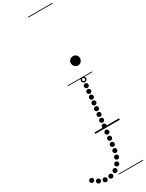

<svg xmlns="http://www.w3.org/2000/svg" viewBox="-728 -1377 1440 1890"><g transform="rotate(-30 -8.0 -432.0)"><path d="M133.5 -722Q133.5 -744 148.8 -758.5Q164 -773 186 -773Q207 -773 222 -758.8Q237 -744.5 237 -722Q237 -707.5 230.2 -695Q223.5 -682.5 212 -675.2Q200.5 -668 186 -668Q166 -668 149.8 -683.5Q133.5 -699 133.5 -722ZM133.5 -722Q133.5 -744 148.8 -758.5Q164 -773 186 -773Q207 -773 222 -758.8Q237 -744.5 237 -722Q237 -707.5 230.2 -695Q223.5 -682.5 212 -675.2Q200.5 -668 186 -668Q166 -668 149.8 -683.5Q133.5 -699 133.5 -722ZM102.5 67Q92 67 84.8 59.8Q77.5 52.5 77.5 42Q77.5 31.5 84.8 24.2Q92 17 102.5 17Q113 17 120.2 24.2Q127.5 31.5 127.5 42Q127.5 52.5 120.2 59.8Q113 67 102.5 67ZM95 132.5Q84.5 132.5 77.2 125.2Q70 118 70 107.5Q70 97 77.2 89.8Q84.5 82.5 95 82.5Q105.5 82.5 112.8 89.8Q120 97 120 107.5Q120 118 112.8 125.2Q105.5 132.5 95 132.5ZM87.5 198Q77 198 69.8 190.8Q62.5 183.5 62.5 173Q62.5 162.5 69.8 155.2Q77 148 87.5 148Q98 148 105.2 155.2Q112.5 162.5 112.5 173Q112.5 183.5 105.2 190.8Q98 198 87.5 198ZM79 263.5Q68.5 263.5 61.2 256.2Q54 249 54 238.5Q54 228 61.2 220.8Q68.5 213.5 79 213.5Q89.5 213.5 96.8 220.8Q104 228 104 238.5Q104 249 96.8 256.2Q89.5 263.5 79 263.5ZM61.5 327.5Q51 327.5 43.8 320.2Q36.5 313 36.5 302.5Q36.5 292 43.8 284.8Q51 277.5 61.5 277.5Q72 277.5 79.2 284.8Q86.5 292 86.5 302.5Q86.5 313 79.2 320.2Q72 327.5 61.5 327.5ZM29.5 386.5Q19 386.5 11.8 379.2Q4.5 372 4.5 361.5Q4.5 351 11.8 343.8Q19 336.5 29.5 336.5Q40 336.5 47.2 343.8Q54.5 351 54.5 361.5Q54.5 372 47.2 379.2Q40 386.5 29.5 386.5ZM-18 434.5Q-28.5 434.5 -35.8 427.2Q-43 420 -43 409.5Q-43 399 -35.8 391.8Q-28.5 384.5 -18 384.5Q-7.5 384.5 -0.2 391.8Q7 399 7 409.5Q7 420 -0.2 427.2Q-7.5 434.5 -18 434.5ZM-81 462Q-91.5 462 -98.8 454.8Q-106 447.5 -106 437Q-106 426.5 -98.8 419.2Q-91.5 412 -81 412Q-70.5 412 -63.2 419.2Q-56 426.5 -56 437Q-56 447.5 -63.2 454.8Q-70.5 462 -81 462ZM-147.5 464.5Q-158 464.5 -165.2 457.2Q-172.5 450 -172.5 439.5Q-172.5 429 -165.2 421.8Q-158 414.5 -147.5 414.5Q-137 414.5 -129.8 421.8Q-122.5 429 -122.5 439.5Q-122.5 450 -129.8 457.2Q-137 464.5 -147.5 464.5ZM-210.5 442.5Q-221 442.5 -228.2 435.2Q-235.5 428 -235.5 417.5Q-235.5 407 -228.2 399.8Q-221 392.5 -210.5 392.5Q-200 392.5 -192.8 399.8Q-185.5 407 -185.5 417.5Q-185.5 428 -192.8 435.2Q-200 442.5 -210.5 442.5ZM-265.5 403.5Q-276 403.5 -283.2 396.2Q-290.5 389 -290.5 378.5Q-290.5 368 -283.2 360.8Q-276 353.5 -265.5 353.5Q-255 353.5 -247.8 360.8Q-240.5 368 -240.5 378.5Q-240.5 389 -247.8 396.2Q-255 403.5 -265.5 403.5ZM155 -430.5Q144.5 -430.5 137.2 -437.8Q130 -445 130 -455.5Q130 -466 137.2 -473.2Q144.5 -480.5 155 -480.5Q165.5 -480.5 172.8 -473.2Q180 -466 180 -455.5Q180 -445 172.8 -437.8Q165.5 -430.5 155 -430.5ZM148.5 -369Q138 -369 130.8 -376.2Q123.5 -383.5 123.5 -394Q123.5 -404.5 130.8 -411.8Q138 -419 148.5 -419Q159 -419 166.2 -411.8Q173.5 -404.5 173.5 -394Q173.5 -383.5 166.2 -376.2Q159 -369 148.5 -369ZM142 -307.5Q131.5 -307.5 124.2 -314.8Q117 -322 117 -332.5Q117 -343 124.2 -350.2Q131.5 -357.5 142 -357.5Q152.5 -357.5 159.8 -350.2Q167 -343 167 -332.5Q167 -322 159.8 -314.8Q152.5 -307.5 142 -307.5ZM135.5 -246Q125 -246 117.8 -253.2Q110.5 -260.5 110.5 -271Q110.5 -281.5 117.8 -288.8Q125 -296 135.5 -296Q146 -296 153.2 -288.8Q160.5 -281.5 160.5 -271Q160.5 -260.5 153.2 -253.2Q146 -246 135.5 -246ZM128.5 -184Q118 -184 110.8 -191.2Q103.5 -198.5 103.5 -209Q103.5 -219.5 110.8 -226.8Q118 -234 128.5 -234Q139 -234 146.2 -226.8Q153.5 -219.5 153.5 -209Q153.5 -198.5 146.2 -191.2Q139 -184 128.5 -184ZM122 -122.5Q111.5 -122.5 104.2 -129.8Q97 -137 97 -147.5Q97 -158 104.2 -165.2Q111.5 -172.5 122 -172.5Q132.5 -172.5 139.8 -165.2Q147 -158 147 -147.5Q147 -137 139.8 -129.8Q132.5 -122.5 122 -122.5ZM115.5 -60Q105 -60 97.8 -67.2Q90.5 -74.5 90.5 -85Q90.5 -95.5 97.8 -102.8Q105 -110 115.5 -110Q126 -110 133.2 -102.8Q140.5 -95.5 140.5 -85Q140.5 -74.5 133.2 -67.2Q126 -60 115.5 -60ZM109 2.5Q98.5 2.5 91.2 -4.8Q84 -12 84 -22.5Q84 -33 91.2 -40.2Q98.5 -47.5 109 -47.5Q119.5 -47.5 126.8 -40.2Q134 -33 134 -22.5Q134 -12 126.8 -4.8Q119.5 2.5 109 2.5ZM161.5 -492Q149.5 -492 141 -500.5Q132.5 -509 132.5 -521Q132.5 -533 141 -541.5Q149.5 -550 161.5 -550Q173.5 -550 182 -541.5Q190.5 -533 190.5 -521Q190.5 -509 182 -500.5Q173.5 -492 161.5 -492ZM161.5 -505.5Q168 -505.5 172.5 -510.2Q177 -515 177 -521.5Q177 -527.5 172.5 -532Q168 -536.5 161.5 -536.5Q155 -536.5 150.5 -532Q146 -527.5 146 -521.5Q146 -515 150.5 -510.2Q155 -505.5 161.5 -505.5ZM-5 455H273V463H-5ZM-5 -16H273V0H-5ZM-5 -549H273V-541H-5ZM-5 -1329H273V-1321H-5Z"/></g></svg>

Font: Edu SA Dotted Guide
Style: Regular
Weight: 400
Designer: Tina and Corey Anderson, Eben Sorkin, Mirko Velimirovic
Foundry: Google for Education
Version: Version 2.000